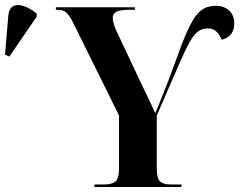

<svg xmlns="http://www.w3.org/2000/svg" viewBox="-222 -743 952 763"><path d="M153 0V-10H193Q221 -10 236 -21Q251 -32 251 -75V-284L69 -652Q54 -682 41.5 -693Q29 -704 10 -704H0V-714H314V-704H290Q256 -704 241 -696.5Q226 -689 226 -671Q226 -651 244 -613L345 -399Q359 -371 370.5 -346.5Q382 -322 395 -293Q408 -323 422 -359Q436 -395 448 -425L502 -571Q525 -630 544.5 -662.5Q564 -695 585.5 -707.5Q607 -720 635 -720Q668 -720 688.5 -701Q709 -682 709 -650Q709 -598 659 -585Q651 -605 638 -617.5Q625 -630 604 -630Q581 -630 564.5 -617.5Q548 -605 531 -574.5Q514 -544 491 -491L401 -284V-76Q401 -32 415 -21Q429 -10 455 -10H499V0ZM-185 -518 -202 -526 -189 -681Q-186 -710 -169.5 -718.5Q-153 -727 -128 -719Q-103 -711 -76 -689V-677Z"/></svg>

Font: Noto Serif Display SemiCondensed
Style: Bold
Weight: 700
Width: 4
Designer: Monotype Design Team
Foundry: Monotype Imaging Inc.
Version: Version 2.009